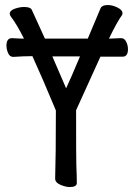

<svg xmlns="http://www.w3.org/2000/svg" viewBox="-20 -735 540 770"><path d="M259.8 15.1Q243.2 15.1 222.2 6.1Q201.2 -2.9 201.2 -19Q204.1 -107.9 204.1 -292Q148.9 -424.8 109.9 -509.8Q74.2 -509.8 33.2 -506.8Q19 -506.8 12.5 -522Q5.9 -537.1 5.9 -551.8Q5.9 -582 27.8 -582Q57.1 -580.1 76.2 -580.1Q46.9 -638.2 23.9 -668Q19 -674.8 19 -679.2Q19 -692.9 39.1 -700Q59.1 -707 76.2 -707Q101.1 -707 106.9 -696.8L160.2 -580.1H332L383.8 -703.1Q390.1 -714.8 412.1 -714.8Q431.2 -714.8 451.2 -704.8Q471.2 -694.8 471.2 -682.1L470.2 -675.8Q449.2 -647 417 -580.1L465.8 -582Q479 -582 486.1 -567.6Q493.2 -553.2 493.2 -538.1Q493.2 -507.8 472.2 -507.8H382.8L285.2 -293Q285.2 -95.2 286.1 -74.2Q288.1 -24.9 288.1 -1Q288.1 15.1 259.8 15.1ZM245.1 -380.9Q263.2 -418.9 300.8 -508.8H189.9Z"/></svg>

Font: LXGW WenKai Mono GB Screen
Style: Regular
Weight: 400
Monospace: yes
Designer: LXGW / Fontworks Inc.
Foundry: LXGW / Fontworks Inc.
Version: Version 1.510;January 18,2025